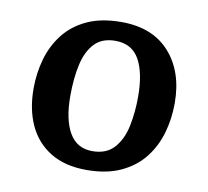

<svg xmlns="http://www.w3.org/2000/svg" viewBox="-66 -609 756 697"><g transform="rotate(10 311.5 -260.5)"><path d="M295 15Q216 15 162.5 -17.5Q109 -50 82 -108Q55 -166 55 -243Q55 -300 70 -352.5Q85 -405 117.5 -446.5Q150 -488 202 -512Q254 -536 328 -536Q443 -536 506 -465.5Q569 -395 569 -279Q569 -222 554 -169.5Q539 -117 506.5 -75.5Q474 -34 421.5 -9.5Q369 15 295 15ZM304 -56Q356 -56 384.5 -88Q413 -120 423.5 -171Q434 -222 434 -279Q434 -367 406.5 -416Q379 -465 318 -465Q269 -465 241.5 -436Q214 -407 202.5 -356.5Q191 -306 191 -239Q191 -153 219 -104.5Q247 -56 304 -56Z"/></g></svg>

Font: Literata 7pt SemiBold
Style: Italic
Weight: 600
Italic angle: -2°
Designer: Latin by Veronika Burian and Jose Scaglione. Greek by Irene Vlachou. Cyrillic by Vera Evstafieva
Foundry: TypeTogether
Version: Version 3.002